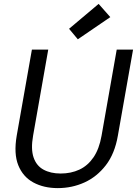

<svg xmlns="http://www.w3.org/2000/svg" viewBox="-20 -955 704 987"><path d="M277 12Q205 12 151.5 -17Q98 -46 74 -105.5Q50 -165 66 -258L144 -700H228L150 -257Q138 -189 152.5 -146Q167 -103 203.5 -83Q240 -63 292 -63Q345 -63 388 -83Q431 -103 460.5 -146Q490 -189 502 -257L580 -700H664L586 -258Q570 -165 524 -105.5Q478 -46 414 -17Q350 12 277 12ZM380 -753 335 -807 487 -935 547 -867Z"/></svg>

Font: DM Sans 9pt
Style: Italic
Weight: 400
Italic angle: -10°
Designer: Colophon Foundry, Jonny Pinhorn
Foundry: Colophon Foundry
Version: Version 4.004